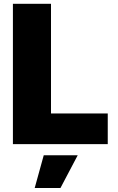

<svg xmlns="http://www.w3.org/2000/svg" viewBox="-20 -747 611 995"><path d="M46.9 0V-727.3H244.3V-159.1H538.4V0ZM159.8 227.3 206.7 57.5H382.8L293.3 227.3Z"/></svg>

Font: Karasuma Gothic
Style: Black
Weight: 900
Designer: Rasmus Andersson / Ryoko Nishizuka
Foundry: Genbu
Version: Version 1.00